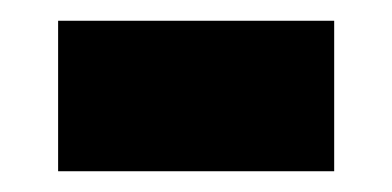

<svg xmlns="http://www.w3.org/2000/svg" viewBox="-20 -427 378 185"><path d="M36 -262V-407H302V-262Z"/></svg>

Font: Noto Sans Malayalam UI ExtraCondensed Black
Style: Regular
Weight: 900
Width: 2
Designer: Jelle Bosma - Monotype Design Team
Foundry: Monotype Imaging Inc.
Version: Version 2.104; ttfautohint (v1.8.4.7-5d5b)